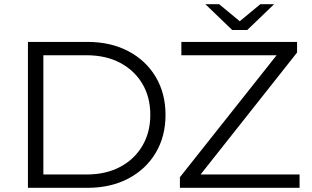

<svg xmlns="http://www.w3.org/2000/svg" viewBox="-20 -901 1496 921"><path d="M114 0V-700H399Q511 -700 595.5 -655.5Q680 -611 727 -532Q774 -453 774 -350Q774 -247 727 -168Q680 -89 595.5 -44.5Q511 0 399 0ZM188 -64H395Q488 -64 556.5 -100.5Q625 -137 663 -201.5Q701 -266 701 -350Q701 -435 663 -499Q625 -563 556.5 -599.5Q488 -636 395 -636H188ZM843 0V-51L1329 -664L1337 -636H850V-700H1405V-649L920 -36L911 -64H1417V0ZM1094 -757 965 -881H1031L1158 -776H1102L1229 -881H1295L1166 -757Z"/></svg>

Font: MOST Montserrat
Style: Regular
Weight: 400
Designer: Julieta Ulanovsky
Foundry: Julieta Ulanovsky
Version: Version 8.000;March 11, 2024;FontCreator 15.0.0.2926 64-bit